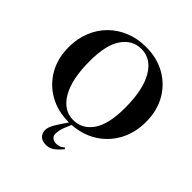

<svg xmlns="http://www.w3.org/2000/svg" viewBox="-248 -904 1314 1314"><g transform="rotate(45 409.0 -247.0)"><path d="M426.5 22Q405 69.5 400 92.5Q395 115.5 395 131.5Q395 153 409.5 165Q424 177 447.5 177Q459 177 473.5 173Q488 169 509 152L515.5 162Q479 204.5 455.2 218.5Q431.5 232.5 405 232.5Q364.5 232.5 345.8 212.5Q327 192.5 327 164.5Q327 150.5 332 135.2Q337 120 350.5 97Q364 74 389.5 37L406 12Q404.5 12 403 12Q298 12 216 -34Q134 -80 87 -162Q40 -244 40 -351.5Q40 -434 67.8 -502.8Q95.5 -571.5 146 -621.8Q196.5 -672 265 -699.5Q333.5 -727 415 -727Q520 -727 601.8 -681Q683.5 -635 730.2 -553.2Q777 -471.5 777 -364Q777 -259 732.8 -176.5Q688.5 -94 610.2 -44.8Q532 4.5 431 11ZM415 -20Q502 -20 554.8 -96.2Q607.5 -172.5 607.5 -329.5Q607.5 -505.5 551.8 -600.2Q496 -695 402.5 -695Q315.5 -695 262.5 -619Q209.5 -543 209.5 -385.5Q209.5 -209.5 265.2 -114.8Q321 -20 415 -20Z"/></g></svg>

Font: Newsreader 72pt SemiBold
Style: Regular
Weight: 600
Designer: Hugues Gentile
Foundry: Production Type
Version: Version 1.003; ttfautohint (v1.8.3)